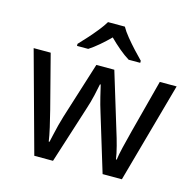

<svg xmlns="http://www.w3.org/2000/svg" viewBox="-110 -879 1006 991"><g transform="rotate(15 393.0 -383.5)"><path d="M431 -303Q418 -344 408.5 -383.5Q399 -423 394 -445H390Q386 -423 377 -383.5Q368 -344 354 -302L258 -1H158L11 -537H102L176 -251Q187 -208 197 -164Q207 -120 211 -91H215Q219 -108 224.5 -133Q230 -158 237 -185.5Q244 -213 251 -235L346 -537H442L534 -235Q545 -201 555.5 -161Q566 -121 570 -92H574Q577 -117 587.5 -161Q598 -205 610 -251L685 -537H775L626 -1H523ZM437 -766Q449 -744 471.5 -716.5Q494 -689 518.5 -662.5Q543 -636 562 -617V-606H500Q474 -622 446 -645.5Q418 -669 391 -696Q364 -669 337 -646Q310 -623 284 -606H224V-617Q243 -637 266.5 -663Q290 -689 312 -716.5Q334 -744 347 -766Z"/></g></svg>

Font: Noto Sans Hanunoo
Style: Regular
Weight: 400
Designer: Monotype Design Team
Foundry: Monotype Imaging Inc.
Version: Version 2.003; ttfautohint (v1.8.4.7-5d5b)